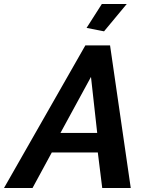

<svg xmlns="http://www.w3.org/2000/svg" viewBox="-73 -936 738 956"><path d="M352 -710H475L578 0H436L414 -177H185L89 0H-53ZM411 -274 380 -553 228 -274ZM445 -780 358 -797 434 -916H558Z"/></svg>

Font: PTCRaleway
Style: Bold Italic
Weight: 700
Italic angle: -12°
Designer: Matt McInerney, Pablo Impallari, Rodrigo Fuenzalida
Foundry: Matt McInerney, Pablo Impallari, Rodrigo Fuenzalida
Version: Version 3.000g; ttfautohint (v1.5) -l 8 -r 28 -G 28 -x 14 -D